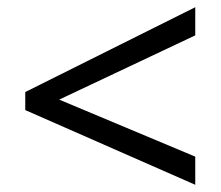

<svg xmlns="http://www.w3.org/2000/svg" viewBox="-20 -628 612 532"><path d="M521 -116 50 -323V-373L521 -608V-530L144 -352L521 -194Z"/></svg>

Font: korean115
Style: Regular
Weight: 400
Designer: Monotype Design Team
Foundry: Monotype Imaging Inc.
Version: Version 2.013